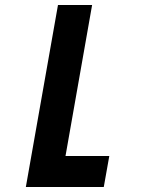

<svg xmlns="http://www.w3.org/2000/svg" viewBox="-20 -745 640 765"><path d="M347 -725 241 -123.5H415.5L393.5 0H83L211 -725Z"/></svg>

Font: JuliaMono
Style: Bold Italic
Weight: 700
Italic angle: -9°
Monospace: yes
Designer: cormullion
Foundry: corm
Version: Version 0.057; ttfautohint (v1.8.4)